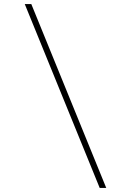

<svg xmlns="http://www.w3.org/2000/svg" viewBox="-20 -780 640 938"><path d="M467 138 101 -760H133L499 138Z"/></svg>

Font: IBM Plex Mono ExtLt
Style: Regular
Weight: 200
Monospace: yes
Designer: Mike Abbink, Paul van der Laan, Pieter van Rosmalen
Foundry: Bold Monday
Version: Version 2.3